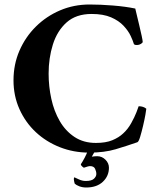

<svg xmlns="http://www.w3.org/2000/svg" viewBox="-20 -671 698 853"><path d="M388 25Q395 24 400 23.5Q405 23 412 23Q433 23 448.5 38.5Q464 54 464 74Q464 111 437 136.5Q410 162 363 162Q346 162 332 156.5Q318 151 312 145Q311 143 309.5 135.5Q308 128 308 125Q308 117 311 117Q314 118 329.5 125.5Q345 133 361 133Q387 133 397.5 123Q408 113 408 102Q408 91 402.5 79Q397 67 380 67Q376 67 368.5 69Q361 71 353 74Q351 74 345 68.5Q339 63 339 59Q347 47 356 30Q365 13 369 1H402Q402 1 397 9Q392 17 388 25ZM378 -651Q426 -651 482 -646.5Q538 -642 581 -633Q582 -629 587 -607.5Q592 -586 598.5 -559.5Q605 -533 609.5 -511.5Q614 -490 614 -485Q614 -481 606 -476Q598 -471 589 -471Q585 -471 581.5 -471.5Q578 -472 575 -475Q571 -489 560.5 -511.5Q550 -534 529 -556.5Q508 -579 473.5 -594Q439 -609 387 -609Q318 -609 276 -571.5Q234 -534 215 -473.5Q196 -413 196 -344Q196 -287 208 -232Q220 -177 245.5 -133Q271 -89 311 -62.5Q351 -36 406 -36Q450 -36 479 -48Q508 -60 527 -78Q548 -97 563 -124Q578 -151 586.5 -173Q595 -195 596 -199Q617 -199 630 -188Q630 -184 626 -161.5Q622 -139 615.5 -111.5Q609 -84 602.5 -62.5Q596 -41 590 -39Q544 -23 494 -8Q444 7 376 7Q307 7 246 -17Q185 -41 139 -84Q93 -127 66.5 -186Q40 -245 40 -314Q40 -385 66.5 -446Q93 -507 139.5 -553Q186 -599 247 -625Q308 -651 378 -651Z"/></svg>

Font: Amiri
Style: Bold
Weight: 700
Designer: Khaled Hosny
Version: Version 0.113